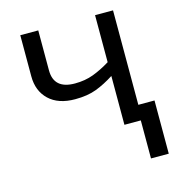

<svg xmlns="http://www.w3.org/2000/svg" viewBox="-107 -629 836 907"><g transform="rotate(-15 310.5 -175.0)"><path d="M527.8 -536.1V-74.2H606.9V186H520V0H439.9V-238.8Q395 -210 351.6 -193.4Q308.1 -176.8 247.1 -176.8Q165 -176.8 119.6 -220Q74.2 -263.2 74.2 -335V-536.1H162.1V-340.8Q162.1 -249 265.1 -249Q314.9 -249 356 -264.4Q397 -279.8 439.9 -306.2V-536.1Z"/></g></svg>

Font: Kurinto Seri
Style: Regular
Weight: 400
Designer: Kurinto was developed by Clint Goss from a range of fonts that are compatible with the SIL Open Font License Version 1.1
Foundry: Clinton F. Goss
Version: Version 2.196; July 25, 2020